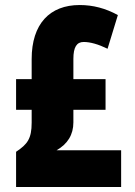

<svg xmlns="http://www.w3.org/2000/svg" viewBox="-20 -744 536 764"><path d="M297 -724C178 -724 106 -649 106 -509V-429H44V-307H106V-256C106 -192 89 -170 44 -140V0H462V-146H205C249 -171 272 -208 272 -257V-307H400V-429H272V-510C272 -556 285 -577 313 -577C339 -577 371 -568 408 -550L449 -684C400 -711 350 -724 297 -724Z"/></svg>

Font: Noto Sans Bengali ExtraCondensed Black
Style: Regular
Weight: 900
Width: 2
Designer: Joana Ranito - Universal Thirst; Jelle Bosma - Monotype Design Team
Foundry: Universal Thirst ehf.
Version: Version 3.000